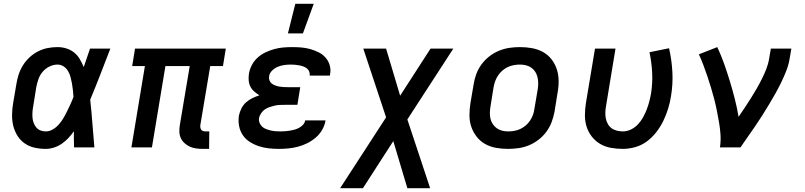

<svg xmlns="http://www.w3.org/2000/svg" viewBox="-20 -776 4240 1011"><path d="M221 8Q190 8 161.5 1.5Q133 -5 110 -21Q87 -37 72 -61Q57 -85 50 -113Q43 -141 43.5 -171.5Q44 -202 49 -232L66 -332Q70 -358 78 -383Q86 -408 100.5 -431.5Q115 -455 135.5 -474Q156 -493 180.5 -505.5Q205 -518 231 -523Q257 -528 283 -528Q308 -528 331 -520.5Q354 -513 371.5 -498.5Q389 -484 400.5 -464Q412 -444 421 -423Q429 -447 437.5 -471.5Q446 -496 454 -520H561Q535 -453 509 -385.5Q483 -318 455 -251Q462 -189 466.5 -126Q471 -63 477 0H370Q369 -21 369 -42.5Q369 -64 369 -85Q356 -66 340 -49Q324 -32 305 -19Q286 -6 264 1Q242 8 221 8ZM221 -84Q241 -84 259 -95Q277 -106 290.5 -121.5Q304 -137 314.5 -155Q325 -173 334 -191.5Q343 -210 351.5 -228.5Q360 -247 367 -266Q366 -283 364 -301Q362 -319 359 -336Q356 -353 351.5 -370Q347 -387 338.5 -401.5Q330 -416 315.5 -426Q301 -436 283 -436Q262 -436 241 -426Q220 -416 205 -398.5Q190 -381 182.5 -359.5Q175 -338 171 -317L155 -217Q152 -202 151 -187Q150 -172 151 -157.5Q152 -143 157 -129.5Q162 -116 170.5 -105.5Q179 -95 192.5 -89.5Q206 -84 221 -84Z M1081 8H1047Q1029 8 1011.5 5.5Q994 3 979 -4Q964 -11 951.5 -22.5Q939 -34 932 -49Q925 -64 924.5 -82Q924 -100 927 -118L979 -428H851L780 0H672L743 -428H676L691 -520H1169L1154 -428H1087L1035 -118Q1034 -111 1035 -104.5Q1036 -98 1039.5 -93Q1043 -88 1049.5 -86Q1056 -84 1063 -84H1082Z M1449 8Q1422 8 1394.5 5Q1367 2 1342 -6.5Q1317 -15 1295 -29Q1273 -43 1258.5 -64.5Q1244 -86 1239 -112.5Q1234 -139 1238 -167Q1242 -186 1251 -204.5Q1260 -223 1275 -236.5Q1290 -250 1308.5 -259Q1327 -268 1346 -274Q1332 -283 1319 -294Q1306 -305 1298.5 -320Q1291 -335 1289.5 -353Q1288 -371 1291 -389Q1295 -412 1306.5 -434Q1318 -456 1337 -473Q1356 -490 1378.5 -500.5Q1401 -511 1424.5 -517.5Q1448 -524 1471.5 -526Q1495 -528 1518 -528Q1543 -528 1567 -526Q1591 -524 1614 -517.5Q1637 -511 1658 -500.5Q1679 -490 1694 -473Q1709 -456 1716 -433Q1723 -410 1718 -385L1717 -378H1610L1611 -380Q1612 -391 1607.5 -401Q1603 -411 1594.5 -417Q1586 -423 1576 -426.5Q1566 -430 1555 -432Q1544 -434 1533 -435Q1522 -436 1511 -436Q1494 -436 1476.5 -433.5Q1459 -431 1443 -424.5Q1427 -418 1413 -404.5Q1399 -391 1397 -374Q1395 -363 1399 -352.5Q1403 -342 1411 -336Q1419 -330 1429.5 -326Q1440 -322 1451 -320Q1462 -318 1473.5 -317.5Q1485 -317 1496 -317H1561L1546 -224H1481Q1468 -224 1454.5 -223.5Q1441 -223 1427.5 -220Q1414 -217 1400.5 -212.5Q1387 -208 1375.5 -200.5Q1364 -193 1355.5 -180.5Q1347 -168 1344 -155Q1342 -142 1346.5 -130Q1351 -118 1360 -109.5Q1369 -101 1381 -96.5Q1393 -92 1405.5 -89Q1418 -86 1431 -85Q1444 -84 1458 -84Q1470 -84 1482 -85Q1494 -86 1506.5 -88Q1519 -90 1531.5 -93.5Q1544 -97 1555 -103Q1566 -109 1575.5 -119Q1585 -129 1587 -142H1694V-141Q1690 -116 1676.5 -92.5Q1663 -69 1642.5 -51.5Q1622 -34 1598 -22Q1574 -10 1549 -3.5Q1524 3 1499 5.5Q1474 8 1449 8ZM1496 -600 1535 -756H1632L1575 -600Z M2245 215H2125L2051 -33L1891 215H1771L2013 -158L1893 -520H2013L2087 -272L2247 -520H2367L2125 -147Z M2655 8Q2623 8 2592 2.5Q2561 -3 2535 -17.5Q2509 -32 2490.5 -55.5Q2472 -79 2462 -107.5Q2452 -136 2452 -168Q2452 -200 2457 -232L2474 -332Q2478 -359 2488 -386Q2498 -413 2515.5 -437Q2533 -461 2557 -479.5Q2581 -498 2608 -509Q2635 -520 2662.5 -524Q2690 -528 2718 -528Q2750 -528 2781 -522.5Q2812 -517 2838.5 -502.5Q2865 -488 2883.5 -464.5Q2902 -441 2911.5 -412.5Q2921 -384 2921.5 -352Q2922 -320 2916 -288L2900 -188Q2895 -161 2885 -134Q2875 -107 2857.5 -83Q2840 -59 2816 -40.5Q2792 -22 2765.5 -11Q2739 0 2711 4Q2683 8 2655 8ZM2656 -84Q2672 -84 2688.5 -87Q2705 -90 2720 -97Q2735 -104 2748.5 -115.5Q2762 -127 2771.5 -141.5Q2781 -156 2786.5 -171.5Q2792 -187 2794 -203L2811 -303Q2814 -320 2814 -336.5Q2814 -353 2810.5 -368.5Q2807 -384 2799 -397Q2791 -410 2778.5 -419Q2766 -428 2750.5 -432Q2735 -436 2718 -436Q2702 -436 2685.5 -433Q2669 -430 2654 -423Q2639 -416 2625.5 -404.5Q2612 -393 2602.5 -378.5Q2593 -364 2587.5 -348.5Q2582 -333 2579 -317L2563 -217Q2560 -200 2559.5 -183.5Q2559 -167 2562.5 -151.5Q2566 -136 2574.5 -123Q2583 -110 2595.5 -101Q2608 -92 2623.5 -88Q2639 -84 2656 -84Z M3259 8Q3228 8 3197 2.5Q3166 -3 3140.5 -18Q3115 -33 3096.5 -56.5Q3078 -80 3069 -108.5Q3060 -137 3060 -168.5Q3060 -200 3065 -232L3113 -520H3221L3171 -217Q3168 -201 3167.5 -184.5Q3167 -168 3170 -152.5Q3173 -137 3180.5 -123.5Q3188 -110 3200 -101Q3212 -92 3228 -88Q3244 -84 3260 -84Q3281 -84 3302 -94Q3323 -104 3339 -121Q3355 -138 3366 -158Q3377 -178 3385 -198.5Q3393 -219 3398.5 -240Q3404 -261 3408 -283Q3417 -339 3414 -394Q3411 -449 3400 -501L3503 -522Q3517 -461 3520.5 -397Q3524 -333 3513 -268Q3508 -236 3498 -203.5Q3488 -171 3473 -140Q3458 -109 3436.5 -81Q3415 -53 3387 -32Q3359 -11 3325.5 -1.5Q3292 8 3259 8Z M3771 0Q3776 -33 3774 -65.5Q3772 -98 3766.5 -129.5Q3761 -161 3755 -192Q3749 -223 3741 -253.5Q3733 -284 3724 -314Q3715 -344 3705 -373.5Q3695 -403 3684 -432.5Q3673 -462 3660 -490L3757 -528Q3777 -485 3793 -440Q3809 -395 3823 -349Q3837 -303 3849 -256Q3861 -209 3869 -161Q3886 -185 3902 -209.5Q3918 -234 3934 -259Q3950 -284 3964.5 -309.5Q3979 -335 3992 -361Q4005 -387 4015.5 -414Q4026 -441 4030 -468L4039 -520H4147L4138 -468Q4133 -436 4121 -405Q4109 -374 4094.5 -344Q4080 -314 4063.5 -284.5Q4047 -255 4029.5 -226Q4012 -197 3994 -168.5Q3976 -140 3956.5 -111.5Q3937 -83 3917.5 -55.5Q3898 -28 3879 0Z"/></svg>

Font: Iosevka Aile Semibold Oblique
Style: Regular
Weight: 600
Italic angle: -9°
Designer: Belleve Invis
Foundry: Belleve Invis
Version: Version 31.1.0; ttfautohint (v1.8.4)